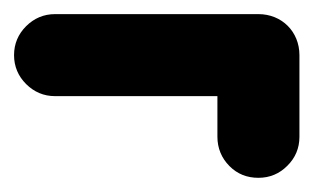

<svg xmlns="http://www.w3.org/2000/svg" viewBox="-38 -478 444 272"><path d="M40 -458C23.9 -458 10.3 -452.1 -1 -440.9C-12.2 -429.7 -18.1 -416 -18.1 -399.9C-18.1 -383.8 -12.2 -370.1 -1 -358.9C10.3 -347.7 23.9 -341.8 40 -341.8H270V-284.2C270 -268.1 275.9 -253.9 287.1 -242.7C298.3 -231.4 312 -226.1 328.1 -226.1C344.2 -226.1 357.9 -231.9 369.1 -243.2C380.4 -254.4 386.2 -268.1 386.2 -284.2V-399.9C386.2 -433.1 361.3 -458 328.1 -458H40Z"/></svg>

Font: Nemoy
Style: Bold
Weight: 700
Designer: BSozoo
Foundry: BSozoo
Version: Version 001.000